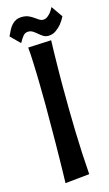

<svg xmlns="http://www.w3.org/2000/svg" viewBox="-174 -918 557 982"><g transform="rotate(-15 105.0 -426.5)"><path d="M172.9 4.9 43.9 18.1Q44.9 -14.6 45.7 -50Q46.4 -85.4 46.9 -120.6Q47.4 -155.8 47.9 -189.7Q48.3 -223.6 48.3 -253.9Q48.8 -325.2 48.8 -394Q48.3 -455.6 47.4 -513.2Q46.9 -537.6 46.1 -563.5Q45.4 -589.4 44.4 -614.3Q43.5 -639.2 42.2 -661.4Q41 -683.6 39.1 -701.2L162.1 -707Q161.1 -676.8 160.4 -644.8Q159.7 -612.8 159.2 -581.3Q158.7 -549.8 158.4 -520.5Q158.2 -491.2 158.2 -465.8Q158.2 -338.4 161.4 -222.9Q164.6 -107.4 172.9 4.9ZM249.5 -810.5Q238.8 -788.6 224.6 -771.5Q212.4 -756.8 194.6 -744.6Q176.8 -732.4 154.3 -732.4Q139.6 -732.4 128.2 -739.7Q116.7 -747.1 106.2 -756.1Q95.7 -765.1 84.7 -772.5Q73.7 -779.8 60.5 -779.8Q43.5 -779.8 33.2 -767.6Q22.9 -755.4 10.3 -732.4L-38.6 -780.8Q-30.8 -798.3 -22.9 -813Q-15.1 -827.6 -5.1 -838.4Q4.9 -849.1 17.8 -855Q30.8 -860.8 49.3 -860.8Q69.3 -860.8 83.5 -854.2Q97.7 -847.7 108.9 -839.8Q120.1 -832 129.6 -825.4Q139.2 -818.8 149.4 -818.8Q163.1 -818.8 173.6 -826.9Q184.1 -835 191.9 -844.7Q200.7 -856 207.5 -870.6Z"/></g></svg>

Font: Rum Raisin
Style: Regular
Weight: 400
Designer: Astigmatic (AOETI)
Foundry: Astigmatic (AOETI)
Version: Version 1.000